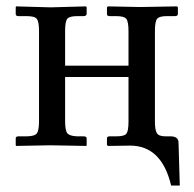

<svg xmlns="http://www.w3.org/2000/svg" viewBox="-20 -451 601 596"><path d="M460.9 -74.2Q460.9 -47.4 467 -37.6Q473.1 -27.8 493.2 -27.8H508.8Q534.2 -27.8 534.2 -7.8L538.1 125H511.2Q481.9 1 383.8 1L314.9 2L312 -1V-22Q312 -27.8 320.8 -27.8H341.8Q366.2 -27.8 372.6 -36.4Q378.9 -44.9 378.9 -74.2V-211.9H182.1V-75.2Q182.1 -45.9 189 -37.4Q195.8 -28.8 219.2 -27.8H238.8Q249 -27.8 249 -22V-1L248 2L136.2 0Q127.9 0 83 1Q38.1 2 29.8 2L28.8 -1V-22Q28.8 -27.8 38.1 -27.8H64Q88.4 -28.3 94.7 -37.4Q101.1 -46.4 101.1 -75.2V-355Q101.1 -383.3 94.5 -392.1Q87.9 -400.9 64 -400.9H38.1Q28.8 -400.9 28.8 -407.2V-428.2L29.8 -431.2L137.2 -428.2Q146.5 -428.2 191.7 -429.7Q236.8 -431.2 247.1 -431.2L249 -428.2V-408.2Q249 -400.9 238.8 -400.9H219.2Q195.8 -400.9 189 -392.8Q182.1 -384.8 182.1 -355V-247.1H378.9V-354Q378.9 -383.3 372.3 -392.1Q365.7 -400.9 341.8 -400.9H320.8Q312 -400.9 312 -407.2V-428.2L314.9 -431.2L415 -429.2Q424.8 -429.2 471.9 -430.2Q519 -431.2 529.8 -431.2L532.2 -428.2V-407.2Q532.2 -400.9 522 -400.9H497.1Q474.1 -400.9 467.5 -392.3Q460.9 -383.8 460.9 -354Z"/></svg>

Font: Common Serif News
Style: Regular
Weight: 450
Designer: Philipp H. Poll, Khaled Hosny
Foundry: Stefan Peev, Context Ltd.
Version: Version 1.026